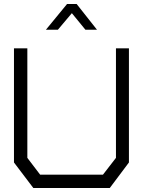

<svg xmlns="http://www.w3.org/2000/svg" viewBox="-20 -942 716 962"><path d="M530 0H147L50 -128V-700H117V-151L181 -67H496L561 -151V-700H626V-128ZM316 -922H364L466 -793H408L340 -876L270 -793H210Z"/></svg>

Font: Turret Road Medium
Style: Regular
Weight: 500
Designer: Noponies
Foundry: Noponies
Version: Version 1.001; ttfautohint (v1.8)